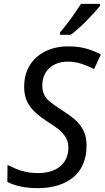

<svg xmlns="http://www.w3.org/2000/svg" viewBox="-20 -964 542 994"><path d="M176 10Q127 10 88.5 2Q50 -6 18 -22L19 -110Q39 -100 62.5 -90Q86 -80 115 -74Q144 -68 178 -68Q210 -68 238 -75.5Q266 -83 287.5 -99.5Q309 -116 321.5 -141Q334 -166 334 -201Q334 -227 323 -248Q312 -269 288.5 -289.5Q265 -310 226 -334Q192 -356 164.5 -380.5Q137 -405 121 -437Q105 -469 105 -515Q105 -565 122.5 -604Q140 -643 171 -669.5Q202 -696 243 -710Q284 -724 331 -724Q384 -724 424.5 -713Q465 -702 502 -682L467 -606Q442 -620 405.5 -632.5Q369 -645 330 -645Q302 -645 278 -636.5Q254 -628 236 -612Q218 -596 208.5 -573Q199 -550 199 -521Q199 -492 209.5 -472Q220 -452 241 -435.5Q262 -419 294 -398Q334 -373 364 -348Q394 -323 411 -290.5Q428 -258 428 -209Q428 -155 410 -114Q392 -73 358.5 -45.5Q325 -18 278.5 -4Q232 10 176 10ZM291 -797Q308 -816 328 -842Q348 -868 366.5 -895Q385 -922 399 -944H498V-934Q488 -921 470 -901Q452 -881 430.5 -859Q409 -837 387 -817.5Q365 -798 347 -784H291Z"/></svg>

Font: Noto Sans Display
Style: Italic
Weight: 400
Italic angle: -12°
Designer: Monotype Design Team
Foundry: Monotype Imaging Inc.
Version: Version 2.003